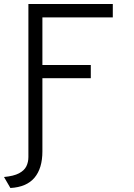

<svg xmlns="http://www.w3.org/2000/svg" viewBox="-36 -720 672 960"><path d="M106 0V-700H528V-633H176V-395H418V-329H176V0ZM16 220 -16 165Q32.5 160.5 59 146.5Q85.5 132.5 95.8 111.5Q106 90.5 106 65V-10H176V37Q176 121.5 136.5 168.5Q97 215.5 16 220Z"/></svg>

Font: Overpass Mono Light
Style: Regular
Weight: 300
Monospace: yes
Designer: Delve Withrington, Dave Bailey
Foundry: Delve Fonts LLC
Version: Version 4.000